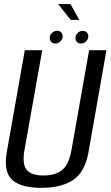

<svg xmlns="http://www.w3.org/2000/svg" viewBox="-20 -923 546 948"><path d="M184 4.5Q83.5 4.5 40 -35.2Q-3.5 -75 13.5 -172L102.5 -675H188.5L101 -183Q88.5 -112 112 -84.2Q135.5 -56.5 194.5 -56.5Q254.5 -56.5 287.5 -84.2Q320.5 -112 333 -183L420 -675H505.5L417 -172Q400 -75 342.2 -35.2Q284.5 4.5 184 4.5ZM253 -708Q241 -708 233.2 -715.8Q225.5 -723.5 225.5 -735.5Q225.5 -750 236.8 -760.5Q248 -771 262 -771Q274 -771 281.8 -763.2Q289.5 -755.5 289.5 -743.5Q289.5 -729 278.2 -718.5Q267 -708 253 -708ZM379.5 -708Q367.5 -708 360 -715.8Q352.5 -723.5 352.5 -735.5Q352.5 -750 363.5 -760.5Q374.5 -771 389 -771Q401 -771 408.5 -763.2Q416 -755.5 416 -743.5Q416 -729 404.8 -718.5Q393.5 -708 379.5 -708ZM329 -825 267 -903H328L371.5 -825Z"/></svg>

Font: Anybody
Style: Italic
Weight: 400
Italic angle: -10°
Designer: Tyler Finck
Foundry: Etcetera Type Company
Version: Version 1.010; ttfautohint (v1.8.3) -l 8 -r 50 -G 200 -x 14 